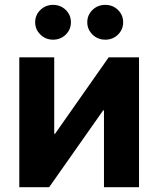

<svg xmlns="http://www.w3.org/2000/svg" viewBox="-20 -777 657 797"><path d="M557.1 0H411.6V-318.8H408.2L184.1 0H60.1V-539.1H205.1V-221.7H208.5L431.2 -539.1H557.1ZM417 -612.3Q385.7 -612.3 364 -633.5Q342.3 -654.8 342.3 -684.6Q342.3 -714.8 364 -735.8Q385.7 -756.8 417 -756.8Q448.2 -756.8 469.7 -735.8Q491.2 -714.8 491.2 -684.6Q491.2 -654.3 469.7 -633.3Q448.2 -612.3 417 -612.3ZM200.2 -612.3Q169.4 -612.3 147.7 -633.5Q126 -654.8 126 -684.6Q126 -714.8 147.7 -735.8Q169.4 -756.8 200.2 -756.8Q231.4 -756.8 252.9 -735.8Q274.4 -714.8 274.4 -684.6Q274.4 -654.3 252.9 -633.3Q231.4 -612.3 200.2 -612.3Z"/></svg>

Font: Inter 18pt
Style: Bold
Weight: 700
Designer: Rasmus Andersson
Foundry: rsms
Version: Version 4.001;git-66647c0bb